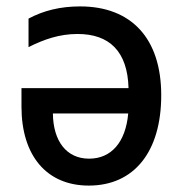

<svg xmlns="http://www.w3.org/2000/svg" viewBox="-20 -569 570 599"><path d="M230 -549C168 -549 116 -536 69 -511V-422C117 -446 165 -463 222 -463C321 -463 378 -409 381 -294H47V-236C47 -84 125 10 257 10C398 10 483 -95 483 -272C483 -450 389 -549 230 -549ZM145 -215H380C372 -125 327 -74 258 -74C187 -74 146 -129 145 -215Z"/></svg>

Font: Noto Sans Mono Condensed Medium
Style: Regular
Weight: 500
Width: 3
Designer: Monotype Design Team
Foundry: Monotype Imaging Inc.
Version: Version 2.014